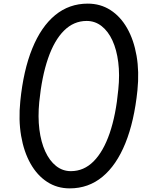

<svg xmlns="http://www.w3.org/2000/svg" viewBox="-20 -1029 854 1059"><path d="M364.5 10Q295 10 240 -25.8Q185 -61.5 148.2 -126.8Q111.5 -192 96.5 -279.8Q81.5 -367.5 92 -471Q109 -641 158 -761.5Q207 -882 284.2 -945.5Q361.5 -1009 464 -1009Q534 -1009 589.2 -973.5Q644.5 -938 681.2 -873.5Q718 -809 733.2 -721.5Q748.5 -634 738 -530.5Q720.5 -360 671.5 -239Q622.5 -118 545.2 -54Q468 10 364.5 10ZM196.5 -466.5Q188.5 -384.5 197.2 -315Q206 -245.5 229.5 -194Q253 -142.5 289 -113.8Q325 -85 371 -85Q442.5 -85 496.2 -139Q550 -193 584.8 -294Q619.5 -395 632.5 -535.5Q641 -617 632.2 -686Q623.5 -755 600 -806Q576.5 -857 540.2 -885.2Q504 -913.5 458 -913.5Q387 -913.5 333.2 -860.2Q279.5 -807 245 -706.8Q210.5 -606.5 196.5 -466.5Z"/></svg>

Font: Edu SA Hand Medium
Style: Regular
Weight: 500
Designer: Tina and Corey Anderson, Eben Sorkin, Mirko Velimirovic
Foundry: Google for Education
Version: Version 2.000